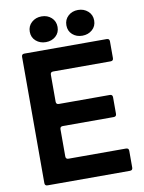

<svg xmlns="http://www.w3.org/2000/svg" viewBox="-101 -1025 824 1095"><g transform="rotate(-10 310.5 -477.5)"><path d="M84 0Q68 0 68 -16V-747Q68 -763 84 -763H561Q577 -763 577 -747V-650Q577 -634 561 -634H228Q212 -634 212 -618V-462Q212 -446 228 -446H523Q539 -446 539 -430V-334Q539 -318 523 -318H228Q212 -318 212 -302V-145Q212 -129 228 -129H561Q577 -129 577 -113V-16Q577 0 561 0ZM136 -880Q136 -913 159.5 -934Q183 -955 217 -955Q251 -955 274 -934Q297 -913 297 -880Q297 -847 274 -826.5Q251 -806 217 -806Q183 -806 159.5 -826.5Q136 -847 136 -880ZM348 -880Q348 -913 371 -934Q394 -955 428 -955Q462 -955 485.5 -934Q509 -913 509 -880Q509 -847 485.5 -826.5Q462 -806 428 -806Q394 -806 371 -826.5Q348 -847 348 -880Z"/></g></svg>

Font: Open Sauce Two
Style: Bold
Weight: 700
Designer: Alfredo Marco Pradil
Foundry: Creative Sauce Fz LLC
Version: Version 1.477